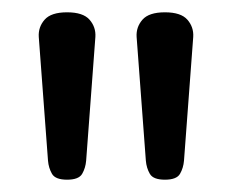

<svg xmlns="http://www.w3.org/2000/svg" viewBox="-20 -940 368 312"><path d="M89 -648Q70 -648 64.5 -657.5Q59 -667 58 -679L43 -880Q42 -896 52.5 -908Q63 -920 89 -920Q115 -920 125.5 -908Q136 -896 135 -880L120 -679Q119 -667 113.5 -657.5Q108 -648 89 -648ZM248 -648Q229 -648 223.5 -657.5Q218 -667 217 -679L202 -880Q201 -896 211.5 -908Q222 -920 248 -920Q274 -920 284.5 -908Q295 -896 294 -880L279 -679Q278 -667 272.5 -657.5Q267 -648 248 -648Z"/></svg>

Font: Playwrite GB S
Style: Regular
Weight: 400
Designer: Veronika Burian, José Scaglione
Foundry: TypeTogether
Version: Version 1.000